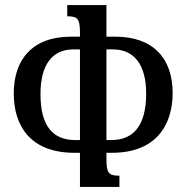

<svg xmlns="http://www.w3.org/2000/svg" viewBox="-20 -734 733 754"><path d="M420 -134C593 -134 658 -243 658 -369C658 -503 583 -590 433 -590H398V-714H244V-670C283 -670 294 -662 294 -607V-590H259C106 -590 34 -499 34 -367C34 -238 101 -134 272 -134H294V0H449V-44C407 -44 398 -54 398 -108V-134ZM294 -184H276C187 -184 139 -239 139 -365C139 -479 185 -540 268 -540H294ZM398 -540H424C507 -540 554 -479 554 -367C554 -239 503 -184 417 -184H398Z"/></svg>

Font: Noto Serif Armenian Condensed Semi
Style: Regular
Weight: 600
Width: 3
Designer: Monotype Design Team
Foundry: Monotype Imaging Inc.
Version: Version 1.901